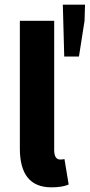

<svg xmlns="http://www.w3.org/2000/svg" viewBox="-20 -790 384 822"><path d="M200 12Q65 12 65 -154V-701H212V-148Q212 -107 238 -107Q248 -107 256 -109L274 0Q247 12 200 12ZM255 -548 249 -770H344L342 -701L318 -548Z"/></svg>

Font: Toshiba Sans
Style: Bold
Weight: 700
Designer: Paul D. Hunt
Foundry: Toshiba Corporation
Version: Version 2.020;PS 2.0;hotconv 1.0.86;makeotf.lib2.5.63406